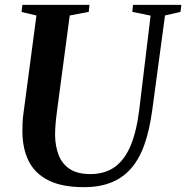

<svg xmlns="http://www.w3.org/2000/svg" viewBox="-20 -763 769 793"><path d="M661.5 -699 608.5 -306Q597.5 -225.5 576.5 -166Q555.5 -106.5 521.5 -67.5Q487.5 -28.5 439.2 -9.2Q391 10 326.5 10Q236.5 10 180.8 -17.8Q125 -45.5 99 -96.8Q73 -148 72.5 -219Q72.5 -237 73.2 -256Q74 -275 77 -295.5L130.5 -699L69 -713.5L72.5 -743H349.5L346.5 -714L268 -699L215 -301Q211.5 -275 209.5 -250.8Q207.5 -226.5 207.5 -205.5Q208 -160 222 -123.2Q236 -86.5 267.8 -65.2Q299.5 -44 353.5 -44Q412.5 -44 453.5 -73Q494.5 -102 519.5 -161.5Q544.5 -221 555.5 -313L602 -698.5L526.5 -714L529.5 -743H729L725.5 -714Z"/></svg>

Font: Merriweather 96pt SemiBold
Style: Italic
Weight: 600
Italic angle: -7.8°
Version: Version 2.101